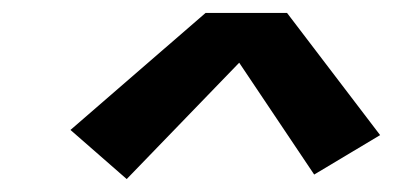

<svg xmlns="http://www.w3.org/2000/svg" viewBox="-20 -730 640 297"><path d="M176 -453 89 -529 298 -710H424L568 -521L466 -460L350 -633Z"/></svg>

Font: Iosevka Curly Slab Extended
Style: Bold Italic
Weight: 700
Width: 7
Italic angle: -9°
Monospace: yes
Designer: Belleve Invis
Foundry: Belleve Invis
Version: Version 11.0.0; ttfautohint (v1.8.3)